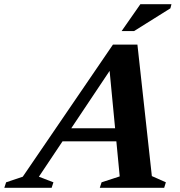

<svg xmlns="http://www.w3.org/2000/svg" viewBox="-90 -891 852 911"><path d="M172.5 -220.5 193 -282.5H520.5L500 -220.5ZM630.5 -55.5 697 -26 689 0H383.5L392 -26L478 -54L426.5 -592L457 -595L94.5 -52.5L163.5 -26L155 0H-69.5L-61 -26L18 -52.5L446 -679.5H562ZM487 -743.5 576 -871H723.5L718.5 -851.5L546 -743.5Z"/></svg>

Font: Newsreader 16pt 16pt
Style: Bold Italic
Weight: 700
Italic angle: -17°
Version: Version 1.003